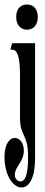

<svg xmlns="http://www.w3.org/2000/svg" viewBox="-20 -727 200 854"><path d="M52 -651C52 -617 71 -595 100 -595C130 -595 148 -617 148 -651C148 -686 130 -707 100 -707C70 -707 52 -686 52 -651ZM0 -28C0 47 35 107 76 107C111 107 136 61 136 -22V-535H34L26 -506H34C58 -506 69 -471 69 -395V-201C69 -120 105 -133 105 -29C105 60 88 80 72 80C60 80 46 71 46 50C46 14 86 -7 86 -57C86 -131 0 -143 0 -28Z"/></svg>

Font: Americaine Condensed
Style: Regular
Weight: 400
Width: 3
Designer: Alan Madić
Foundry: ESAD Valence
Version: Version 0.001;Glyphs 3.1.2 (3151)